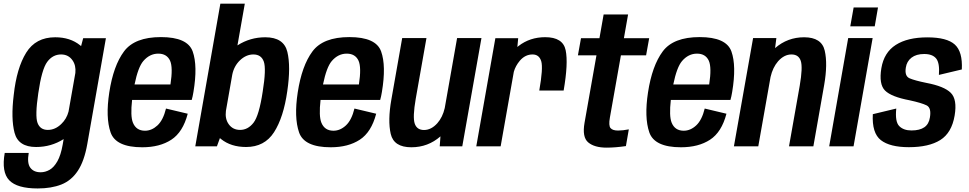

<svg xmlns="http://www.w3.org/2000/svg" viewBox="-54 -805 5327 1056"><path d="M153.5 231.5Q40 231.5 -3.2 186.5Q-46.5 141.5 -28 36H104Q94 92.5 112.8 117.5Q131.5 142.5 169.5 142.5Q195 142.5 218.8 129Q242.5 115.5 261.5 82.2Q280.5 49 291 -10.5L296 -40Q227.5 3.5 144.5 3.5Q46.5 3.5 26 -74.8Q5.5 -153 21.5 -282.5Q37.5 -430.5 90 -515.2Q142.5 -600 249.5 -600Q332 -600 386.5 -556Q389 -554 392 -551.5L403.5 -595H528.5L426 -12.5Q409.5 81 374 134.5Q338.5 188 283.5 209.8Q228.5 231.5 153.5 231.5ZM360.5 -404Q364.5 -445 345 -473Q322.5 -505.5 282 -505.5Q236 -505.5 205.8 -464.8Q175.5 -424 156.5 -292Q138 -167 152.5 -128.8Q167 -90.5 209 -90.5Q249.5 -90.5 283 -123Q312.5 -151 323 -191.5Z M728.5 5Q582.5 5 554.2 -77Q526 -159 547 -296.5Q569.5 -443.5 628 -522.2Q686.5 -601 831 -601Q977.5 -601 1005.8 -522Q1034 -443 1010 -299.5Q1006 -274.5 1000.5 -255.5H672.5Q662.5 -166.5 677 -130.5Q695 -86 743.5 -86Q780.5 -86 812 -115.2Q843.5 -144.5 859 -208L978.5 -179.5Q952 -78 888.2 -36.5Q824.5 5 728.5 5ZM686 -340.5H883.5Q898 -434 881.5 -471Q863.5 -510 816.5 -510Q769 -510 734 -469Q705.5 -435.5 686 -340.5Z M1020 0 1158 -785H1292.5L1252 -555.5Q1252.5 -556 1253 -556Q1322 -600 1405 -600Q1507 -600 1526.5 -519.5Q1546 -439 1526 -303.5Q1505.5 -159 1453.2 -77.8Q1401 3.5 1299.5 3.5Q1216.5 3.5 1162 -40Q1158.5 -43 1155.5 -45.5L1139 0ZM1223.5 -394.5 1188.5 -195Q1183 -151.5 1203.5 -122.5Q1226 -90.5 1266.5 -90.5Q1309.5 -90.5 1340.2 -129.8Q1371 -169 1391 -302Q1411 -426.5 1397 -466Q1383 -505.5 1339.5 -505.5Q1299.5 -505.5 1265.5 -473Q1233 -441.5 1223.5 -394.5Z M1765 5Q1619 5 1590.8 -77Q1562.5 -159 1583.5 -296.5Q1606 -443.5 1664.5 -522.2Q1723 -601 1867.5 -601Q2014 -601 2042.2 -522Q2070.5 -443 2046.5 -299.5Q2042.5 -274.5 2037 -255.5H1709Q1699 -166.5 1713.5 -130.5Q1731.5 -86 1780 -86Q1817 -86 1848.5 -115.2Q1880 -144.5 1895.5 -208L2015 -179.5Q1988.5 -78 1924.8 -36.5Q1861 5 1765 5ZM1722.5 -340.5H1920Q1934.5 -434 1918 -471Q1900 -510 1853 -510Q1805.5 -510 1770.5 -469Q1742 -435.5 1722.5 -340.5Z M2364.5 0 2368.5 -55Q2300 5 2208.5 5Q2112 5 2095 -68.5Q2078 -142 2098.5 -257.5L2158 -595.5H2291.5L2232.5 -261.5Q2215 -160.5 2227 -125.2Q2239 -90 2278 -90Q2318 -90 2351.5 -127.5Q2380.5 -160.5 2392 -210.5L2460 -595.5H2594L2488.5 0Z M2912 -307Q2934 -431 2922.8 -468.2Q2911.5 -505.5 2875 -505.5Q2834.5 -505.5 2805 -471Q2781 -442.5 2772 -410L2699.5 0H2565.5L2670.5 -595H2796L2791.5 -546.5Q2794.5 -549 2798 -552Q2860.5 -600.5 2944.5 -600.5Q3042.5 -600.5 3057.2 -528.5Q3072 -456.5 3046 -307Z M3282.5 7Q3215.5 7 3181.2 -21.8Q3147 -50.5 3161 -130L3226.5 -500.5H3124.5L3141.5 -595H3243L3266 -725.5H3400.5L3377.5 -595H3516.5L3499.5 -500.5H3361L3300.5 -159Q3292.5 -114 3304 -100.5Q3315.5 -87 3345 -87Q3371.5 -87 3404.5 -93.5L3388.5 -1.5Q3329.5 7 3282.5 7Z M3691.5 5Q3545.5 5 3517.2 -77Q3489 -159 3510 -296.5Q3532.5 -443.5 3591 -522.2Q3649.5 -601 3794 -601Q3940.5 -601 3968.8 -522Q3997 -443 3973 -299.5Q3969 -274.5 3963.5 -255.5H3635.5Q3625.5 -166.5 3640 -130.5Q3658 -86 3706.5 -86Q3743.5 -86 3775 -115.2Q3806.5 -144.5 3822 -208L3941.5 -179.5Q3915 -78 3851.2 -36.5Q3787.5 5 3691.5 5ZM3649 -340.5H3846.5Q3861 -434 3844.5 -471Q3826.5 -510 3779.5 -510Q3732 -510 3697 -469Q3668.5 -435.5 3649 -340.5Z M3982.5 0 4088 -595.5H4216L4209 -540.5Q4277.5 -600 4368.5 -600Q4465 -600 4482 -526.5Q4499 -453 4479 -338L4419.5 0H4285.5L4344.5 -333.5Q4362 -435 4350.2 -470.2Q4338.5 -505.5 4299 -505.5Q4259 -505.5 4225.5 -468Q4196 -434 4184 -381.5L4116.5 0Z M4506.5 0 4611 -595.5H4745.5L4640.5 0ZM4641 -764H4775L4757 -660H4622.5Z M4945 4.5Q4840.5 4.5 4790.8 -34.2Q4741 -73 4746.5 -177L4875.5 -208Q4868 -135.5 4891.8 -111.5Q4915.5 -87.5 4959 -87.5Q5004.5 -87.5 5029.8 -105Q5055 -122.5 5060.5 -159Q5069.5 -212 5042.2 -225.5Q5015 -239 4948.5 -253.5Q4848 -272.5 4813.5 -307.2Q4779 -342 4793.5 -430Q4808 -516.5 4872.8 -558Q4937.5 -599.5 5046.5 -599.5Q5154 -599.5 5197.5 -560Q5241 -520.5 5236 -423L5110 -393Q5115 -458 5095 -483Q5075 -508 5029 -508Q4985.5 -508 4959.2 -487.8Q4933 -467.5 4928 -433Q4920.5 -386.5 4949 -374.2Q4977.5 -362 5041.5 -349Q5139 -330.5 5175.2 -294.5Q5211.5 -258.5 5196.5 -169.5Q5180.5 -74.5 5117.8 -35Q5055 4.5 4945 4.5Z"/></svg>

Font: Anybody SemiBold
Style: Italic
Weight: 600
Italic angle: -10°
Designer: Tyler Finck
Foundry: Etcetera Type Company
Version: Version 1.010; ttfautohint (v1.8.3) -l 8 -r 50 -G 200 -x 14 